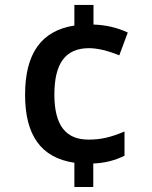

<svg xmlns="http://www.w3.org/2000/svg" viewBox="-20 -744 611 774"><path d="M481.9 -213.9C425.3 -189.9 385.7 -181.2 336.9 -181.2C247.1 -181.2 199.2 -236.3 199.2 -362.8C199.2 -488.3 243.7 -549.8 338.9 -549.8C372.6 -549.8 413.6 -540 460.9 -521L495.1 -612.8C452.6 -632.8 406.2 -643.6 356.9 -645V-724.1H279.8V-641.1C145.5 -620.1 81.1 -527.3 81.1 -361.8C81.1 -199.2 145 -107.9 279.8 -87.9V9.8H356V-85C401.4 -86.4 443.4 -97.2 481.9 -116.2Z"/></svg>

Font: Open Sans 600
Style: Regular
Weight: 600
Foundry: Ascender Corporation
Version: Version 1.100;PS 001.100;hotconv 1.0.88;makeotf.lib2.5.64775